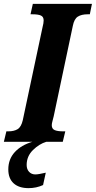

<svg xmlns="http://www.w3.org/2000/svg" viewBox="-40 -734 496 994"><path d="M-7 -54H3Q33 -54 51.5 -65.5Q70 -77 78 -112L180 -592Q186 -615 186 -628Q186 -647 172 -653.5Q158 -660 128 -660H118L130 -714H436L425 -660H414Q382 -660 363 -648Q344 -636 337 -600L238 -132Q236 -123 232 -108.5Q228 -94 228 -86Q228 -67 243 -60.5Q258 -54 287 -54H298L285 0H-20ZM3 143Q3 90 36.5 53.5Q70 17 128 0H200Q163 11 130.5 43Q98 75 98 120Q98 142 110.5 155.5Q123 169 143 169Q159 169 197 160L183 224Q148 240 108 240Q58 240 30.5 215Q3 190 3 143Z"/></svg>

Font: Noto Serif CondExtraBold
Style: Italic
Weight: 800
Width: 3
Italic angle: -12°
Designer: Monotype Design Team
Foundry: Monotype Imaging Inc.
Version: Version 1.001